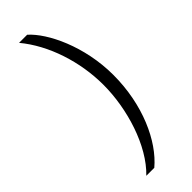

<svg xmlns="http://www.w3.org/2000/svg" viewBox="-327 -812 1055 1055"><g transform="rotate(-45 200.5 -284.5)"><path d="M171 -790H108C213 -664 273 -478 273 -299C273 -113 206 106 86 221H148C261 126 350 -68 350 -299C350 -522 255 -716 171 -790Z"/></g></svg>

Font: Oakes
Style: Regular
Weight: 400
Designer: Samuel Oakes
Foundry: Samuel Oakes
Version: Version 1.003;PS 001.003;hotconv 1.0.88;makeotf.lib2.5.64775